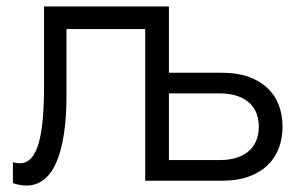

<svg xmlns="http://www.w3.org/2000/svg" viewBox="-20 -560 936 595"><path d="M20 -57.5Q30.5 -54 41 -54Q63 -54 77.5 -70.8Q92 -87.5 100.5 -118.5Q109 -149.5 112.8 -193.8Q116.5 -238 116.5 -293V-540H503.5V-334.5H669.5Q715.5 -334.5 750.2 -322Q785 -309.5 808.5 -287.5Q832 -265.5 843.8 -234.8Q855.5 -204 855.5 -167.5Q855.5 -131 843.8 -100.2Q832 -69.5 808.5 -47.2Q785 -25 750.2 -12.5Q715.5 0 669.5 0H430V-470H186V-261Q186 -196.5 178.2 -145.2Q170.5 -94 155.2 -58.2Q140 -22.5 116.5 -3.8Q93 15 61.5 15Q42.5 15 20 7.5ZM661.5 -64Q692 -64 714.8 -71.8Q737.5 -79.5 752.5 -93.2Q767.5 -107 774.8 -126Q782 -145 782 -167.5Q782 -190 774.8 -209Q767.5 -228 752.5 -241.5Q737.5 -255 714.8 -262.8Q692 -270.5 661.5 -270.5H503.5V-64Z"/></svg>

Font: Vela Sans
Style: Regular
Weight: 400
Designer: Principal design: Mikhail Sharanda - project Manrope.
Design modification: Ravid Balaliev
Foundry: Mikhail Sharanda
Version: Version 1.001